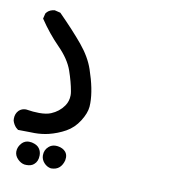

<svg xmlns="http://www.w3.org/2000/svg" viewBox="-85 -348 655 705"><g transform="rotate(10 242.0 5.0)"><path d="M14.2 251.5Q14.2 233.4 28.8 218.3Q39.6 208 54.2 208Q59.6 208 64.9 209Q86.4 213.9 94.2 226.6Q101.1 236.8 101.1 251Q101.1 273.4 86.9 285.2Q77.1 293.9 60.1 293.9Q55.2 293.9 51.8 293.5Q37.6 291 25.9 278.8Q14.2 266.6 14.2 251.5ZM112.8 248Q112.8 228 127.4 215.3Q138.2 205.6 153.3 205.6Q157.2 205.6 161.1 206.1Q180.7 209 190.9 221.2Q197.8 230 197.8 241.7Q197.8 246.6 196.8 252.4Q192.4 269.5 181.6 279.8Q169.9 290.5 150.4 290.5H149.9Q134.8 288.1 123.8 275.9Q112.8 263.7 112.8 248ZM68.8 173.3Q65.4 173.3 49.8 172.9Q34.2 172.4 8.8 172.4H6.8Q2 168.5 -1.5 165.5Q-10.7 155.8 -15.1 141.6Q-15.6 137.7 -15.6 133.8Q-15.6 115.7 -3.9 103.5Q6.8 93.3 22.5 93.3H22.9Q50.8 97.7 72.3 97.7Q99.1 97.7 115.7 90.8Q145 78.6 162.1 54.2Q174.8 36.1 174.8 13.7Q174.8 6.3 173.3 -1.5Q167.5 -34.7 153.6 -75Q139.6 -115.2 99.9 -155.5Q60.1 -195.8 26.4 -246.1L31.2 -266.1Q33.7 -269.5 36.1 -272Q45.9 -281.7 63 -283.7L85 -278.3Q140.6 -222.2 176.3 -179.2Q211.9 -136.2 226.6 -92.8Q251 -21.5 251 29.3Q251 36.6 250.5 43Q248.5 67.4 229.7 97.2Q210.9 127 182.1 143.1Q153.3 159.2 119.6 167.5Q94.2 173.3 68.8 173.3Z"/></g></svg>

Font: Bakudai
Style: Medium
Weight: 500
Version: Version 1.48